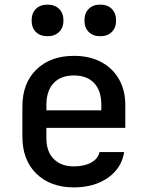

<svg xmlns="http://www.w3.org/2000/svg" viewBox="-20 -802 640 832"><path d="M300 10Q199 10 138 -49Q77 -108 77 -210V-340Q77 -442 138 -501Q199 -560 300 -560Q368 -560 418 -533.5Q468 -507 495.5 -459Q523 -411 523 -347V-248H181V-203Q181 -145 213 -113Q245 -81 300 -81Q345 -81 375 -97.5Q405 -114 411 -143H518Q507 -73 447.5 -31.5Q388 10 300 10ZM181 -347V-324H419V-348Q419 -409 388 -442Q357 -475 300 -475Q243 -475 212 -441.5Q181 -408 181 -347ZM414 -645Q383 -645 364.5 -663.5Q346 -682 346 -713Q346 -745 364.5 -763.5Q383 -782 414 -782Q446 -782 464.5 -763.5Q483 -745 483 -713Q483 -682 464.5 -663.5Q446 -645 414 -645ZM186 -645Q154 -645 135.5 -663.5Q117 -682 117 -713Q117 -745 135.5 -763.5Q154 -782 186 -782Q217 -782 236 -763.5Q255 -745 255 -713Q255 -682 236 -663.5Q217 -645 186 -645Z"/></svg>

Font: JetBrains Mono NL SemiBold
Style: Regular
Weight: 600
Designer: Philipp Nurullin, Konstantin Bulenkov
Foundry: JetBrains
Version: Version 2.304; ttfautohint (v1.8.4.7-5d5b)